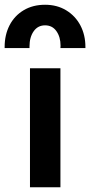

<svg xmlns="http://www.w3.org/2000/svg" viewBox="-52 -787 380 807"><path d="M74 0V-500H202V0ZM-32.5 -585Q-32.5 -587.5 -32.5 -590Q-32.5 -640.5 -11.8 -680.8Q9 -721 47.5 -744Q86 -767 137.5 -767Q188 -767 226.5 -743.5Q265 -720 286 -680Q307 -640 307 -589.5Q307 -587.5 307 -585H202Q202.5 -590 202.5 -595Q202.5 -631.5 185.2 -656Q168 -680.5 137.5 -680.5Q107 -680.5 89.5 -655.5Q72 -630.5 72 -591.5Q72 -588.5 72 -585Z"/></svg>

Font: Geologica EX Med
Style: Regular
Weight: 500
Designer: Sindre Bremnes, Frode Helland
Foundry: Monokrom Skriftforlag AS
Version: Version 1.010;gftools[0.9.28]